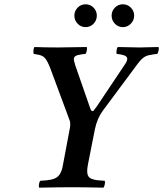

<svg xmlns="http://www.w3.org/2000/svg" viewBox="-20 -864 753 886"><path d="M386.2 -106.9Q379.4 -72.8 384.8 -56.9Q390.1 -41 411.1 -36.1Q427.2 -31.2 462.9 -29.8Q465.8 -25.4 463.6 -13.7Q461.4 -2 457 2Q363.3 0 313 0Q254.9 0 161.1 2Q158.2 -2.9 159.9 -14.2Q161.6 -25.4 166 -29.8Q198.2 -31.2 215.8 -35.2Q236.8 -39.6 248 -50.5Q259.3 -61.5 266.1 -83Q267.6 -88.4 268.8 -94.5Q270 -100.6 271.5 -108.4Q272.9 -116.2 273.9 -121.1L299.8 -258.8Q304.2 -278.3 304.2 -289.1Q304.2 -291.5 303.7 -296.4Q303.2 -301.3 303.2 -303.2Q301.8 -307.6 298.3 -316.7Q294.9 -325.7 293 -331.1L212.9 -546.9Q198.7 -584 186.5 -596.9Q174.3 -609.9 149.9 -612.8Q147.9 -613.3 143.1 -614Q138.2 -614.7 136.2 -615.2Q133.3 -619.1 134.3 -630.9Q135.3 -642.6 139.2 -647Q189 -645 247.1 -645Q292 -645 379.9 -647Q382.8 -643.6 380.6 -631.1Q378.4 -618.7 374 -615.2Q358.9 -614.3 339.8 -609.9Q325.2 -606.4 322 -597.7Q318.8 -588.9 324.2 -574.2Q324.7 -572.3 325.7 -568.6Q326.7 -564.9 327.1 -563L397.9 -359.9Q402.8 -348.6 411.1 -352.1Q416.5 -360.4 424.8 -370.1L557.1 -567.9Q579.6 -600.1 551.8 -608.9Q536.6 -613.8 519 -615.2Q516.1 -618.7 517.8 -631.1Q519.5 -643.6 523.9 -647Q600.1 -645 625 -645Q653.3 -645 710.9 -647Q714.4 -643.1 711.9 -631.1Q709.5 -619.1 705.1 -615.2Q689.5 -613.8 676.8 -610.8Q656.7 -608.9 642.8 -598.6Q628.9 -588.4 611.8 -564.9L455.1 -354Q428.7 -318.8 418 -268.1ZM495.1 -792Q495.1 -813.5 510.3 -828.9Q525.4 -844.2 546.9 -844.2Q568.4 -844.2 583.7 -828.9Q599.1 -813.5 599.1 -792Q599.1 -770.5 583.7 -754.6Q568.4 -738.8 546.9 -738.8Q525.4 -738.8 510.3 -754.4Q495.1 -770 495.1 -792ZM323.2 -792Q323.2 -813.5 338.4 -828.9Q353.5 -844.2 375 -844.2Q396.5 -844.2 411.6 -828.9Q426.8 -813.5 426.8 -792Q426.8 -770 411.6 -754.4Q396.5 -738.8 375 -738.8Q353.5 -738.8 338.4 -754.4Q323.2 -770 323.2 -792Z"/></svg>

Font: Common Serif SemiBold
Style: Italic
Weight: 600
Italic angle: -12°
Designer: Philipp H. Poll, Khaled Hosny
Foundry: Stefan Peev, Context Ltd.
Version: Version 1.026